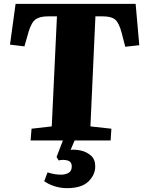

<svg xmlns="http://www.w3.org/2000/svg" viewBox="-20 -730 745 998"><path d="M328 248Q295 248 263.5 238Q232 228 210 212L227 166Q264 178 297 178Q318 178 335.5 169Q353 160 353 135Q353 110 330.5 104Q308 98 285 104L274 86L307 0H139L144 -61L249 -73L276 -645H229Q188 -645 166 -630Q144 -615 129 -566L107 -489L32 -498L61 -710H685L704 -495L631 -487L613 -557Q599 -611 579 -628Q559 -645 515 -645H476L450 -73L559 -61L555 0H368L347 49Q370 46 400 52.5Q430 59 452.5 78.5Q475 98 475 135Q475 179 439.5 213.5Q404 248 328 248Z"/></svg>

Font: Literata 36pt ExtraBold
Style: Italic
Weight: 800
Italic angle: -2°
Designer: Latin by Veronika Burian and Jose Scaglione. Greek by Irene Vlachou. Cyrillic by Vera Evstafieva
Foundry: TypeTogether
Version: Version 3.002